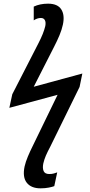

<svg xmlns="http://www.w3.org/2000/svg" viewBox="-20 -787 490 1047"><path d="M201 240Q150 240 126 209.5Q102 179 114 121Q120 95 132 66.5Q144 38 158 10L294 -270L31 -199L47 -273L189 -550Q203 -577 212.5 -600.5Q222 -624 227 -645Q231 -666 224.5 -677.5Q218 -689 203 -689Q183 -689 164 -676V-751Q198 -767 242 -767Q294 -767 314 -736Q334 -705 323 -653Q317 -625 304.5 -595Q292 -565 275 -532L164 -314L429 -386L414 -313L254 13Q239 41 230 62Q221 83 216 105Q211 130 218 146Q225 162 249 162Q263 162 273.5 159Q284 156 292 153L276 228Q266 232 246 236Q226 240 201 240Z"/></svg>

Font: Noto Sans Condensed Medium
Style: Italic
Weight: 500
Width: 3
Italic angle: -12°
Designer: Monotype Design Team
Foundry: Monotype Imaging Inc.
Version: Version 2.013; ttfautohint (v1.8.4.7-5d5b)